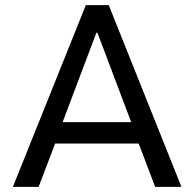

<svg xmlns="http://www.w3.org/2000/svg" viewBox="-20 -725 754 745"><path d="M30 0 313 -705H402L684 0H582L506 -200L550 -168H163L206 -200L130 0ZM354 -598 215 -230 195 -251H519L497 -230L358 -598Z"/></svg>

Font: Nunito Sans 7pt SemiCondensed Medium
Style: Regular
Weight: 500
Width: 4
Designer: Vernon Adams
Foundry: Vernon Adams
Version: Version 3.101;gftools[0.9.27]